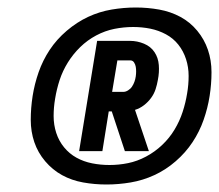

<svg xmlns="http://www.w3.org/2000/svg" viewBox="-20 -917 584 512"><path d="M191 -514 239 -808H327Q346 -808 364 -800.5Q382 -793 392 -778Q402 -763 403.5 -743.5Q405 -724 401 -704Q399 -692 395 -679.5Q391 -667 383 -656Q375 -645 364 -636.5Q353 -628 340 -624L377 -514H313L278 -620H270L253 -514ZM279 -672H309Q315 -672 321.5 -676Q328 -680 332 -686Q336 -692 338.5 -699Q341 -706 342 -713Q343 -720 343 -726.5Q343 -733 342 -739Q341 -745 337.5 -750.5Q334 -756 327 -756H293ZM264 -425Q232 -425 201.5 -430.5Q171 -436 145.5 -450Q120 -464 100.5 -487Q81 -510 71.5 -538Q62 -566 62 -597.5Q62 -629 67 -661Q72 -693 83 -724.5Q94 -756 112.5 -784Q131 -812 158 -835Q185 -858 215 -872Q245 -886 277.5 -891.5Q310 -897 342 -897Q374 -897 404.5 -891.5Q435 -886 461 -872Q487 -858 506 -835Q525 -812 534.5 -784Q544 -756 544 -724.5Q544 -693 539 -661Q534 -629 523 -597.5Q512 -566 493.5 -538Q475 -510 448.5 -487Q422 -464 391.5 -450Q361 -436 328.5 -430.5Q296 -425 264 -425ZM272 -477Q297 -477 321.5 -482Q346 -487 369.5 -499.5Q393 -512 412.5 -530.5Q432 -549 445.5 -571.5Q459 -594 467 -618.5Q475 -643 479 -668Q483 -691 483 -714.5Q483 -738 476 -759.5Q469 -781 455.5 -798Q442 -815 422.5 -825.5Q403 -836 381 -840.5Q359 -845 335 -845Q310 -845 285 -840Q260 -835 236.5 -822.5Q213 -810 194 -791.5Q175 -773 161 -750.5Q147 -728 139 -703.5Q131 -679 127 -654Q123 -631 123 -607.5Q123 -584 130 -562.5Q137 -541 151 -524Q165 -507 184 -496.5Q203 -486 225.5 -481.5Q248 -477 272 -477Z"/></svg>

Font: Iosevka
Style: Bold Italic
Weight: 700
Italic angle: -9°
Monospace: yes
Designer: Belleve Invis
Foundry: Belleve Invis
Version: Version 32.5.0; ttfautohint (v1.8.4)